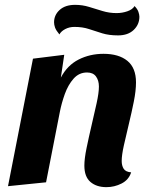

<svg xmlns="http://www.w3.org/2000/svg" viewBox="-20 -752 615 792"><path d="M419 20Q378 20 353 -1.5Q328 -23 328 -69Q328 -97 337 -141Q346 -185 357.5 -234Q369 -283 378.5 -326Q388 -369 388 -395Q388 -420 376 -436.5Q364 -453 339 -453Q306 -453 283.5 -427.5Q261 -402 247.5 -364.5Q234 -327 227 -291L170 0L13 16L116 -510L245 -526L231 -432Q258 -483 304.5 -506.5Q351 -530 407 -530Q470 -530 505.5 -501Q541 -472 541 -412Q541 -378 532 -333Q523 -288 511.5 -240.5Q500 -193 491 -152.5Q482 -112 482 -88Q482 -69 490 -56Q498 -43 521 -41Q511 -10 481.5 5Q452 20 419 20ZM467 -606Q430 -606 402 -614.5Q374 -623 347.5 -632Q321 -641 287 -641Q266 -641 249 -632Q232 -623 225 -610Q211 -627 207 -638.5Q203 -650 203 -660Q203 -690 226 -711Q249 -732 290 -732Q320 -732 347.5 -723.5Q375 -715 403 -706.5Q431 -698 461 -698Q484 -698 505.5 -705.5Q527 -713 535 -727Q547 -715 551 -703Q555 -691 555 -683Q555 -651 531.5 -628.5Q508 -606 467 -606Z"/></svg>

Font: Sansita Swashed SemiBold
Style: Regular
Weight: 600
Designer: Pablo Cosgaya
Foundry: Omnibus-Type
Version: Version 1.003; ttfautohint (v1.8.3)